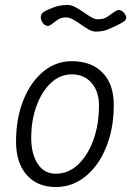

<svg xmlns="http://www.w3.org/2000/svg" viewBox="-20 -749 528 772"><path d="M204.5 3Q130 3 87.2 -45.8Q44.5 -94.5 44.5 -179.5Q44.5 -273 73.8 -346Q103 -419 153.8 -461Q204.5 -503 268.5 -503Q347.5 -503 392.5 -456.8Q437.5 -410.5 437.5 -327Q437.5 -255.5 420 -195.2Q402.5 -135 371 -90.5Q339.5 -46 297 -21.5Q254.5 3 204.5 3ZM105.5 -194Q105.5 -130.5 131.5 -90.5Q157.5 -50.5 204.5 -50.5Q254.5 -50.5 293.8 -87.2Q333 -124 355.5 -186.2Q378 -248.5 378 -325.5Q378 -380.5 348.5 -415.2Q319 -450 268.5 -450Q221.5 -450 184.8 -415.5Q148 -381 126.8 -323Q105.5 -265 105.5 -194ZM364.5 -622Q351.5 -622 336.2 -630.5Q321 -639 305.2 -650.5Q289.5 -662 274.2 -670.5Q259 -679 245.5 -679Q226.5 -679 213.2 -670.2Q200 -661.5 184 -649Q177 -644 170 -645Q163 -646 157 -651.2Q151 -656.5 147.5 -664.2Q144 -672 144 -680Q144 -688.5 149.2 -695.2Q154.5 -702 173 -710Q190.5 -718.5 209.8 -723.8Q229 -729 252.5 -729Q267 -729 283.2 -720.2Q299.5 -711.5 315.5 -700.2Q331.5 -689 346.2 -680.2Q361 -671.5 373 -671.5Q398 -671.5 412 -681.8Q426 -692 445 -704.5Q455.5 -711.5 465.2 -707.2Q475 -703 481.2 -694.2Q487.5 -685.5 487.5 -678.5Q487.5 -669.5 480 -664Q472.5 -658.5 454.5 -649Q436 -640 415 -631Q394 -622 364.5 -622Z"/></svg>

Font: Edu VIC WA NT Hand Pre
Style: Regular
Weight: 400
Designer: Tina and Corey Anderson, Eben Sorkin, Mirko Velimirovic
Foundry: Google for Education
Version: Version 1.000